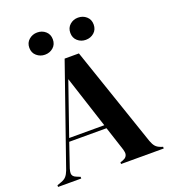

<svg xmlns="http://www.w3.org/2000/svg" viewBox="-152 -963 953 1074"><g transform="rotate(-20 325.0 -426.0)"><path d="M8 -10 33 -19Q53 -26 63.5 -38Q74 -50 82 -71L288 -662H373L576 -67Q584 -45 594.5 -33Q605 -21 625 -14L637 -10V0H383V-10L398 -15Q426 -25 426 -50Q426 -56 422 -72L375 -216H153L105 -75Q100 -58 100 -48Q100 -28 124 -19L146 -10V0H8ZM369 -236 268 -547 160 -236ZM123 -786Q123 -816 144 -834Q165 -852 193 -852Q222 -852 242.5 -834Q263 -816 263 -786Q263 -756 242.5 -738Q222 -720 193 -720Q165 -720 144 -738Q123 -756 123 -786ZM367 -786Q367 -816 387.5 -834Q408 -852 436 -852Q465 -852 485.5 -834Q506 -816 506 -786Q506 -756 485.5 -738Q465 -720 436 -720Q408 -720 387.5 -738Q367 -756 367 -786Z"/></g></svg>

Font: DeepMind Serif Display
Style: Regular
Weight: 800
Designer: Frank Grießhammer / Modifications: Colophon Foundry
Foundry: Colophon Foundry
Version: Version 5.002